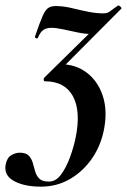

<svg xmlns="http://www.w3.org/2000/svg" viewBox="-95 -417 475 718"><path d="M91 -116 130 -177Q187 -177 228.5 -146Q270 -115 288.5 -61Q307 -7 295 61Q284 124 250.5 173.5Q217 223 167.5 252Q118 281 58 281Q-4 281 -42.5 260Q-81 239 -74 199Q-69 173 -53 163.5Q-37 154 -21 154Q2 154 12.5 165Q23 176 27.5 192Q32 208 36.5 224Q41 240 52 251Q63 262 88 262Q114 262 133.5 235.5Q153 209 167 170.5Q181 132 188 97Q208 -2 177.5 -57.5Q147 -113 73 -113Q69 -113 68.5 -118Q68 -123 70 -126L308 -360L302 -349Q289 -314 276.5 -302Q264 -290 243 -290Q222 -290 194 -296Q166 -302 140 -307.5Q114 -313 97 -313Q78 -313 66.5 -304.5Q55 -296 47 -276Q45 -272 40 -274Q35 -276 36 -281Q54 -334 65 -358.5Q76 -383 89 -389.5Q102 -396 125 -394Q148 -393 176.5 -386Q205 -379 235 -373Q265 -367 291 -367Q307 -367 317 -375Q327 -383 346 -396Q349 -398 355 -392.5Q361 -387 359 -385Z"/></svg>

Font: Cormorant Infant Light
Style: Italic
Weight: 300
Italic angle: -10°
Designer: Christian Thalmann (Catharsis Fonts)
Foundry: Catharsis Fonts
Version: Version 4.001